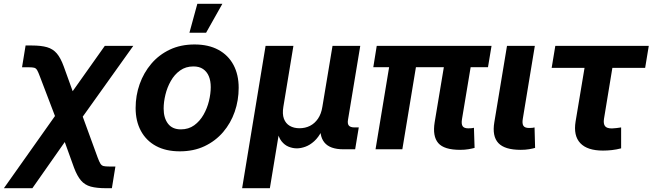

<svg xmlns="http://www.w3.org/2000/svg" viewBox="-78 -783 3422 1007"><path d="M-57.6 204.1 268.6 -256.8H324.7L434.1 43Q442.4 65.4 448.7 75.4Q455.1 85.4 465.1 87.9Q475.1 90.3 494.6 90.3H527.3L508.8 204.1H478Q429.2 204.1 397.9 195.6Q366.7 187 346.7 163.6Q326.7 140.1 310.5 97.2L261.7 -38.1L91.8 204.1ZM239.3 -98.6 131.8 -380.4Q123 -404.3 116.9 -414.8Q110.8 -425.3 101.3 -427.7Q91.8 -430.2 71.8 -430.2H37.6L56.2 -544.4H88.9Q137.7 -544.4 168.7 -535.4Q199.7 -526.4 220 -502.7Q240.2 -479 256.3 -434.6L303.2 -304.7L471.7 -542.5H621.1L304.2 -98.6Z M865.2 10.7Q792 10.7 740.2 -17.3Q688.5 -45.4 660.9 -96.7Q633.3 -147.9 633.3 -216.3Q633.3 -282.2 654.5 -342Q675.8 -401.9 715.6 -448.7Q755.4 -495.6 812.5 -522.7Q869.6 -549.8 942.4 -549.8Q1015.6 -549.8 1067.4 -521.7Q1119.1 -493.7 1146.5 -442.6Q1173.8 -391.6 1173.8 -322.3Q1173.8 -256.8 1153.1 -197Q1132.3 -137.2 1092.3 -90.3Q1052.2 -43.5 995.1 -16.4Q938 10.7 865.2 10.7ZM870.6 -104.5Q911.1 -104.5 940.7 -126Q970.2 -147.5 989.5 -181.4Q1008.8 -215.3 1018.1 -253.9Q1027.3 -292.5 1027.3 -326.2Q1027.3 -359.4 1017.1 -383.5Q1006.8 -407.7 986.8 -421.1Q966.8 -434.6 936.5 -434.6Q896 -434.6 866.5 -413.3Q836.9 -392.1 817.9 -358.4Q798.8 -324.7 789.6 -286.4Q780.3 -248 780.3 -213.4Q780.3 -164.6 803 -134.5Q825.7 -104.5 870.6 -104.5ZM915.5 -611.3 957 -763.2H1088.4L1002.9 -611.3Z M1191.9 204.1 1314.9 -542.5H1460.9L1408.2 -223.1Q1401.9 -185.1 1411.1 -160.2Q1420.4 -135.3 1441.9 -122.8Q1463.4 -110.4 1492.7 -110.4Q1522.9 -110.4 1547.9 -123Q1572.8 -135.7 1589.8 -160.6Q1606.9 -185.5 1612.8 -223.1L1666 -542.5H1811.5L1747.1 -154.3Q1743.7 -133.8 1751.7 -124.3Q1759.8 -114.7 1781.7 -114.7H1803.7L1784.7 0H1723.1Q1652.3 0 1623.3 -35.9Q1594.2 -71.8 1605.5 -139.6L1613.8 -189H1637.7Q1628.9 -134.3 1610.8 -98.6Q1592.8 -63 1570.1 -42.5Q1547.4 -22 1523.4 -13.4Q1499.5 -4.9 1479 -4.9Q1457.5 -4.9 1436 -13.4Q1414.6 -22 1398.4 -42.5Q1382.3 -63 1376 -98.6Q1369.6 -134.3 1378.4 -189H1402.3L1337.4 204.1Z M2335.4 2.9Q2251 2.9 2220.5 -32.7Q2189.9 -68.4 2201.7 -141.6L2263.2 -510.7H2403.8L2345.2 -159.2Q2340.8 -133.3 2348.1 -121.6Q2355.5 -109.9 2377.9 -109.9Q2389.2 -109.9 2396 -110.6Q2402.8 -111.3 2407.7 -112.8L2411.1 -7.3Q2399.4 -3.9 2379.6 -0.5Q2359.9 2.9 2335.4 2.9ZM1891.6 0 1976.1 -510.7H2116.7L2032.2 0ZM1879.9 -430.7 1897.9 -542.5H2500L2481.4 -430.7Z M2653.3 2.9Q2569.3 2.9 2535.9 -32.7Q2502.4 -68.4 2514.6 -141.6L2581.1 -542.5H2727.1L2664.1 -160.6Q2659.7 -135.3 2667 -123.5Q2674.3 -111.8 2696.8 -111.8Q2707.5 -111.8 2714.1 -112.5Q2720.7 -113.3 2725.6 -114.7L2728.5 -7.3Q2717.3 -3.9 2697.5 -0.5Q2677.7 2.9 2653.3 2.9Z M3084.5 6.8Q3002.4 6.8 2965.6 -32.2Q2928.7 -71.3 2940.9 -146L2987.8 -427.2H2815.4L2834.5 -542.5H3324.7L3305.7 -427.2H3133.8L3089.8 -159.7Q3085.9 -134.3 3095 -121.8Q3104 -109.4 3131.3 -109.4Q3140.1 -109.4 3155.3 -111.3Q3170.4 -113.3 3179.7 -114.7V-4.9Q3154.8 1.5 3130.9 4.2Q3106.9 6.8 3084.5 6.8Z"/></svg>

Font: Inter 16pt
Style: Bold Italic
Weight: 700
Italic angle: -9.3988°
Version: Version 4.001;git-66647c0bb